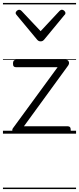

<svg xmlns="http://www.w3.org/2000/svg" viewBox="-20 -905 535 1300"><path d="M86 0Q68 0 64.5 -13.5Q61 -27 67 -36L370 -450H88Q78 -450 73 -455.5Q68 -461 68 -475Q68 -488 73 -494Q78 -500 88 -500H427Q437 -500 442 -494Q447 -488 447.5 -479.5Q448 -471 442 -462L142 -50H439Q449 -50 454 -44Q459 -38 459 -23Q459 -11 454 -5.5Q449 0 439 0ZM400 -839Q407 -839 415 -832Q423 -825 423 -816Q423 -814 422 -810.5Q421 -807 417 -804L280 -638Q275 -632 269.5 -628.5Q264 -625 255 -625Q246 -625 240.5 -628.5Q235 -632 230 -638L92 -804Q89 -807 87.5 -810.5Q86 -814 86 -816Q86 -825 94 -832Q102 -839 110 -839Q114 -839 118 -837Q122 -835 126 -831L255 -694L383 -831Q387 -835 391 -837Q395 -839 400 -839ZM0 365H495V375H0ZM0 -20H495V0H0ZM0 -505H495V-500H0ZM0 -885H495V-875H0Z"/></svg>

Font: Playwrite GB S Guides
Style: Regular
Weight: 400
Designer: Veronika Burian, José Scaglione
Foundry: TypeTogether
Version: Version 1.003